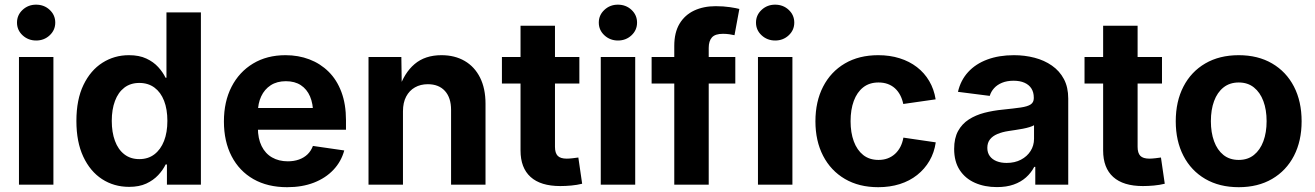

<svg xmlns="http://www.w3.org/2000/svg" viewBox="-20 -780 5555 811"><path d="M60.1 0V-539.1H205.6V0ZM132.8 -608.9Q99.1 -608.9 75.4 -630.9Q51.8 -652.8 51.8 -684.6Q51.8 -716.3 75.4 -738.3Q99.1 -760.3 132.3 -760.3Q166.5 -760.3 189.9 -738.3Q213.4 -716.3 213.4 -684.6Q213.4 -652.8 189.9 -630.9Q166.5 -608.9 132.8 -608.9Z M525.4 9.3Q461.4 9.3 411.1 -23.4Q360.8 -56.2 331.8 -118.2Q302.7 -180.2 302.7 -269Q302.7 -359.4 332.5 -421.1Q362.3 -482.9 412.6 -514.9Q462.9 -546.9 524.4 -546.9Q567.9 -546.9 598.1 -532.7Q628.4 -518.6 648.2 -496.8Q668 -475.1 679.2 -451.7H683.1V-727.5H828.6V0H685.1V-85.4H679.7Q668.5 -62 648.2 -40.3Q627.9 -18.6 597.9 -4.6Q567.9 9.3 525.4 9.3ZM568.4 -107.9Q606 -107.9 632.3 -128.2Q658.7 -148.4 672.9 -184.6Q687 -220.7 687 -269.5Q687 -318.4 673.1 -354.2Q659.2 -390.1 632.6 -409.9Q606 -429.7 568.4 -429.7Q531.2 -429.7 505.1 -409.7Q479 -389.6 465.6 -353.5Q452.1 -317.4 452.1 -269.5Q452.1 -221.2 465.6 -184.8Q479 -148.4 505.1 -128.2Q531.2 -107.9 568.4 -107.9Z M1192.9 10.7Q1110.4 10.7 1050.5 -23.4Q990.7 -57.6 958.3 -120.1Q925.8 -182.6 925.8 -267.1Q925.8 -350.6 958 -413.3Q990.2 -476.1 1048.8 -511.5Q1107.4 -546.9 1186 -546.9Q1240.2 -546.9 1286.6 -529.3Q1333 -511.7 1367.9 -477.3Q1402.8 -442.9 1422.1 -391.4Q1441.4 -339.8 1441.4 -272.5V-231.9H983.9V-323.7H1370.6L1302.7 -299.8Q1302.7 -341.8 1289.6 -372.6Q1276.4 -403.3 1250.7 -420.2Q1225.1 -437 1187.5 -437Q1149.9 -437 1123.5 -419.9Q1097.2 -402.8 1083.3 -373Q1069.3 -343.3 1069.3 -304.7V-240.2Q1069.3 -194.8 1085 -163.1Q1100.6 -131.3 1129.2 -115Q1157.7 -98.6 1195.8 -98.6Q1221.7 -98.6 1242.9 -106.2Q1264.2 -113.8 1279.1 -128.2Q1293.9 -142.6 1301.8 -163.6L1434.1 -144.5Q1421.4 -97.7 1388.4 -62.7Q1355.5 -27.8 1305.9 -8.5Q1256.3 10.7 1192.9 10.7Z M1682.1 -309.6V0H1536.6V-539.1H1675.3L1677.2 -403.3H1665Q1687 -471.7 1731.2 -509.3Q1775.4 -546.9 1844.7 -546.9Q1900.9 -546.9 1942.9 -522.5Q1984.9 -498 2007.8 -452.1Q2030.8 -406.2 2030.8 -341.8V0H1885.3V-315.9Q1885.3 -367.2 1859.4 -395.8Q1833.5 -424.3 1787.1 -424.3Q1756.3 -424.3 1732.7 -410.9Q1709 -397.5 1695.6 -372.1Q1682.1 -346.7 1682.1 -309.6Z M2427.2 -539.1V-427.2H2100.1V-539.1ZM2178.7 -671.4H2324.2V-159.7Q2324.2 -133.8 2335.7 -121.8Q2347.2 -109.9 2374 -109.9Q2383.8 -109.9 2399.2 -111.6Q2414.6 -113.3 2422.9 -114.7L2439 -3.9Q2417 1.5 2393.1 3.7Q2369.1 5.9 2346.7 5.9Q2263.7 5.9 2221.2 -32.5Q2178.7 -70.8 2178.7 -144.5Z M2517.6 0V-539.1H2663.1V0ZM2590.3 -608.9Q2556.6 -608.9 2533 -630.9Q2509.3 -652.8 2509.3 -684.6Q2509.3 -716.3 2533 -738.3Q2556.6 -760.3 2589.8 -760.3Q2624 -760.3 2647.5 -738.3Q2670.9 -716.3 2670.9 -684.6Q2670.9 -652.8 2647.5 -630.9Q2624 -608.9 2590.3 -608.9Z M3085.9 -539.1V-427.2H2732.4V-539.1ZM2828.1 0V-586.4Q2828.1 -642.6 2850.3 -679.7Q2872.6 -716.8 2912.1 -735.4Q2951.7 -753.9 3002.9 -753.9Q3035.6 -753.9 3063.2 -749.8Q3090.8 -745.6 3103 -742.2L3082.5 -631.3Q3074.2 -633.3 3060.8 -635.3Q3047.4 -637.2 3033.7 -637.2Q3001 -637.2 2987.3 -622.1Q2973.6 -606.9 2973.6 -577.6V0Z M3181.6 0V-539.1H3327.1V0ZM3254.4 -608.9Q3220.7 -608.9 3197 -630.9Q3173.3 -652.8 3173.3 -684.6Q3173.3 -716.3 3197 -738.3Q3220.7 -760.3 3253.9 -760.3Q3288.1 -760.3 3311.5 -738.3Q3335 -716.3 3335 -684.6Q3335 -652.8 3311.5 -630.9Q3288.1 -608.9 3254.4 -608.9Z M3689.5 10.7Q3608.4 10.7 3548.8 -24.2Q3489.3 -59.1 3456.8 -121.8Q3424.3 -184.6 3424.3 -267.6Q3424.3 -351.1 3456.8 -414.1Q3489.3 -477.1 3548.8 -512Q3608.4 -546.9 3689.5 -546.9Q3738.8 -546.9 3780 -533.9Q3821.3 -521 3853 -496.6Q3884.8 -472.2 3905 -437.7Q3925.3 -403.3 3932.1 -360.4L3795.4 -340.8Q3791 -361.8 3782.2 -378.4Q3773.4 -395 3760.3 -407Q3747.1 -418.9 3729.7 -425.3Q3712.4 -431.6 3690.9 -431.6Q3652.3 -431.6 3626.2 -411.1Q3600.1 -390.6 3586.4 -353.8Q3572.8 -316.9 3572.8 -268.1Q3572.8 -219.7 3586.4 -182.9Q3600.1 -146 3626.2 -125.2Q3652.3 -104.5 3690.9 -104.5Q3712.4 -104.5 3729.7 -111.1Q3747.1 -117.7 3760.5 -129.9Q3773.9 -142.1 3783 -159.4Q3792 -176.8 3795.9 -198.7L3932.6 -178.7Q3926.3 -135.3 3906 -100.6Q3885.7 -65.9 3854 -40.8Q3822.3 -15.6 3780.5 -2.4Q3738.8 10.7 3689.5 10.7Z M4190.9 10.3Q4139.2 10.3 4098.1 -7.8Q4057.1 -25.9 4033.7 -61.8Q4010.3 -97.7 4010.3 -150.9Q4010.3 -196.3 4026.9 -226.6Q4043.5 -256.8 4072.3 -275.4Q4101.1 -293.9 4137.9 -303.5Q4174.8 -313 4215.3 -316.9Q4262.7 -321.8 4291.5 -325.9Q4320.3 -330.1 4333.5 -338.9Q4346.7 -347.7 4346.7 -365.2V-367.7Q4346.7 -390.1 4336.7 -406Q4326.7 -421.9 4307.6 -430.4Q4288.6 -439 4261.2 -439Q4233.4 -439 4212.6 -430.4Q4191.9 -421.9 4179 -407.5Q4166 -393.1 4160.6 -375L4026.4 -392.1Q4037.6 -440.9 4069.3 -475.6Q4101.1 -510.3 4150.4 -528.6Q4199.7 -546.9 4262.7 -546.9Q4308.6 -546.9 4349.9 -536.1Q4391.1 -525.4 4423.3 -502.9Q4455.6 -480.5 4473.9 -446Q4492.2 -411.6 4492.2 -363.8V0H4353V-75.2H4348.6Q4335.4 -49.8 4313.7 -30.5Q4292 -11.2 4261.7 -0.5Q4231.4 10.3 4190.9 10.3ZM4231.9 -91.8Q4266.6 -91.8 4292.5 -105.5Q4318.4 -119.1 4333 -142.1Q4347.7 -165 4347.7 -193.8V-251Q4341.3 -247.1 4328.9 -243.2Q4316.4 -239.3 4300.8 -236.3Q4285.2 -233.4 4269.3 -231Q4253.4 -228.5 4240.2 -226.6Q4213.9 -222.7 4193.4 -214.1Q4172.9 -205.6 4161.6 -191.2Q4150.4 -176.8 4150.4 -155.3Q4150.4 -134.8 4160.9 -120.6Q4171.4 -106.4 4189.7 -99.1Q4208 -91.8 4231.9 -91.8Z M4888.2 -539.1V-427.2H4561V-539.1ZM4639.6 -671.4H4785.2V-159.7Q4785.2 -133.8 4796.6 -121.8Q4808.1 -109.9 4835 -109.9Q4844.7 -109.9 4860.1 -111.6Q4875.5 -113.3 4883.8 -114.7L4899.9 -3.9Q4877.9 1.5 4854 3.7Q4830.1 5.9 4807.6 5.9Q4724.6 5.9 4682.1 -32.5Q4639.6 -70.8 4639.6 -144.5Z M5212.4 10.7Q5130.9 10.7 5071 -24.2Q5011.2 -59.1 4978.8 -121.8Q4946.3 -184.6 4946.3 -267.6Q4946.3 -351.6 4978.8 -414.3Q5011.2 -477.1 5071 -512Q5130.9 -546.9 5212.4 -546.9Q5293.5 -546.9 5353.3 -512Q5413.1 -477.1 5445.6 -414.3Q5478 -351.6 5478 -267.6Q5478 -184.6 5445.6 -121.8Q5413.1 -59.1 5353.3 -24.2Q5293.5 10.7 5212.4 10.7ZM5212.4 -104.5Q5250.5 -104.5 5276.6 -125.5Q5302.7 -146.5 5316.4 -183.3Q5330.1 -220.2 5330.1 -268.1Q5330.1 -316.4 5316.4 -353Q5302.7 -389.6 5276.6 -410.6Q5250.5 -431.6 5212.4 -431.6Q5174.3 -431.6 5147.9 -410.6Q5121.6 -389.6 5108.2 -353Q5094.7 -316.4 5094.7 -268.1Q5094.7 -220.2 5108.2 -183.3Q5121.6 -146.5 5147.7 -125.5Q5173.8 -104.5 5212.4 -104.5Z"/></svg>

Font: Inter 18pt
Style: Bold
Weight: 700
Designer: Rasmus Andersson
Foundry: rsms
Version: Version 4.001;git-66647c0bb